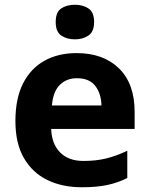

<svg xmlns="http://www.w3.org/2000/svg" viewBox="-20 -780 631 810"><path d="M303 -556Q416 -556 482 -491.5Q548 -427 548 -308V-236H196Q198 -173 233.5 -137Q269 -101 332 -101Q385 -101 428 -111.5Q471 -122 517 -144V-29Q477 -9 432.5 0.5Q388 10 325 10Q243 10 180 -20.5Q117 -51 81 -113Q45 -175 45 -269Q45 -365 77.5 -428.5Q110 -492 168 -524Q226 -556 303 -556ZM304 -450Q261 -450 232.5 -422Q204 -394 199 -335H408Q407 -385 382 -417.5Q357 -450 304 -450ZM296 -760Q329 -760 353 -744.5Q377 -729 377 -687Q377 -646 353 -630Q329 -614 296 -614Q262 -614 238.5 -630Q215 -646 215 -687Q215 -729 238.5 -744.5Q262 -760 296 -760Z"/></svg>

Font: Noto Sans Medefaidrin
Style: Bold
Weight: 700
Designer: Dalton Maag Ltd
Foundry: Dalton Maag Ltd
Version: Version 1.002; ttfautohint (v1.8.4.7-5d5b)